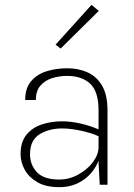

<svg xmlns="http://www.w3.org/2000/svg" viewBox="-20 -763 555 793"><path d="M392 0 387 -91.5V-307Q387 -385.5 352.2 -417.5Q317.5 -449.5 257.5 -449.5Q224 -449.5 194.5 -440Q165 -430.5 146.5 -408.8Q128 -387 128 -350H84Q84 -399 108.5 -427.8Q133 -456.5 172.8 -468.8Q212.5 -481 257.5 -481Q304.5 -481 342 -464Q379.5 -447 401.8 -408.8Q424 -370.5 424 -307V0ZM225 10Q169.5 10 134.2 -10.5Q99 -31 82 -62.2Q65 -93.5 65 -126Q65 -177 89.5 -206.8Q114 -236.5 153.2 -249.2Q192.5 -262 237 -262Q272 -262 312.8 -252.8Q353.5 -243.5 390 -227.5V-199Q358 -214 314.5 -223.2Q271 -232.5 236.5 -232.5Q182.5 -232.5 143.2 -208.2Q104 -184 104 -126Q104 -82 132.5 -51.8Q161 -21.5 224.5 -21.5Q266 -21.5 303.2 -42Q340.5 -62.5 363.8 -93.5Q387 -124.5 387 -155.5H397Q397 -112.5 375 -74.5Q353 -36.5 314.2 -13.2Q275.5 10 225 10ZM230.5 -562.5 209.5 -578.5 358 -743 388 -718Z"/></svg>

Font: Karla ExtraLight
Style: Regular
Weight: 250
Designer: Jonathan Pinhorn
Version: Version 2.004;gftools[0.9.33]